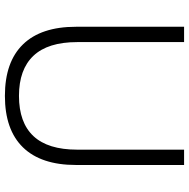

<svg xmlns="http://www.w3.org/2000/svg" viewBox="-14 -730 753 764"><g transform="rotate(90 362.0 -348.5)"><path d="M362 8Q227 8 157 -64Q87 -136 87 -275V-705H148V-280Q148 -163 202.5 -105.5Q257 -48 362 -48Q468 -48 522 -105.5Q576 -163 576 -280V-705H637V-275Q637 -136 567 -64Q497 8 362 8Z"/></g></svg>

Font: Nunito Sans 12pt Light
Style: Regular
Weight: 300
Designer: Vernon Adams
Foundry: Vernon Adams
Version: Version 3.101;gftools[0.9.27]